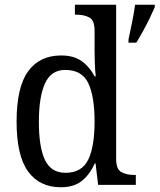

<svg xmlns="http://www.w3.org/2000/svg" viewBox="-20 -780 673 810"><path d="M237 10Q147 10 98.5 -56.5Q50 -123 50 -267Q50 -412 98.5 -479Q147 -546 238 -546Q292 -546 325.5 -521.5Q359 -497 379 -458H384Q381 -482 380 -511.5Q379 -541 379 -566V-650Q379 -695 356.5 -706.5Q334 -718 304 -718H296V-760H470V-110Q470 -66 492 -54Q514 -42 545 -42H553V0H394L383 -91H380Q359 -44 325.5 -17Q292 10 237 10ZM256 -51Q325 -51 352 -106Q379 -161 379 -267Q379 -373 352.5 -429Q326 -485 255 -485Q196 -485 170 -428.5Q144 -372 144 -266Q144 -158 170 -104.5Q196 -51 256 -51ZM522 -613Q529 -646 537 -685Q545 -724 550 -760H633V-750Q624 -729 611 -702Q598 -675 583 -648Q568 -621 555 -600H522Z"/></svg>

Font: Noto Serif Khmer SemiCondensed
Style: Regular
Weight: 400
Width: 4
Designer: Danh Hong and the Monotype Design Team
Foundry: Monotype Imaging Inc.
Version: Version 2.004; ttfautohint (v1.8.4.7-5d5b)